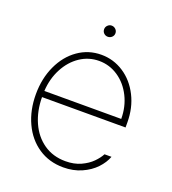

<svg xmlns="http://www.w3.org/2000/svg" viewBox="-127 -778 796 886"><g transform="rotate(20 270.5 -335.5)"><path d="M49.8 -263.7Q49.8 -341.3 78.9 -404.1Q107.9 -466.8 158.7 -502.4Q209.5 -538.1 272.5 -538.1Q332.5 -538.1 382.6 -505.4Q432.6 -472.7 461.9 -414.8Q491.2 -356.9 491.2 -285.2V-260.7H81.1Q81.5 -192.9 106 -137.9Q130.4 -83 176 -51.3Q221.7 -19.5 283.2 -19.5Q325.7 -19.5 358.2 -34.4Q390.6 -49.3 411.1 -70.1Q431.6 -90.8 442.4 -111.3H476.6Q465.3 -80.6 439 -52.7Q412.6 -24.9 372.6 -7.1Q332.5 10.7 283.2 10.7Q213.9 10.7 160.9 -24.9Q107.9 -60.5 78.9 -123Q49.8 -185.5 49.8 -263.7ZM459 -291Q459 -350.6 434.1 -400.4Q409.2 -450.2 366.5 -479Q323.7 -507.8 272.5 -507.8Q221.7 -507.8 179.4 -479.5Q137.2 -451.2 111.1 -401.6Q85 -352.1 81.5 -291ZM243.2 -653.3Q243.2 -664.6 251.5 -672.6Q259.8 -680.7 270.5 -680.7Q282.2 -680.7 290.5 -672.6Q298.8 -664.6 298.8 -653.3Q298.8 -641.6 290.5 -633.8Q282.2 -626 270.5 -626Q259.3 -626 251.2 -633.8Q243.2 -641.6 243.2 -653.3Z"/></g></svg>

Font: Pretendard Thin
Style: Regular
Weight: 100
Designer: Base glyphs from Inter by Rasmus Andersson; Hangeul glyphs from Noto Sans CJK(Source Han Sans) by Jang Soo-young and Kan
Foundry: Kil Hyung-jin
Version: Version 1.309